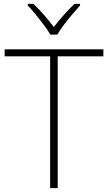

<svg xmlns="http://www.w3.org/2000/svg" viewBox="-20 -968 555 988"><path d="M277 0H238V-678H4V-714H512V-678H277ZM239 -790Q227 -811 206.5 -838.5Q186 -866 164 -893Q142 -920 123 -940V-948H152Q180 -922 207.5 -890Q235 -858 257 -829Q279 -858 307.5 -890Q336 -922 363 -948H392V-940Q374 -920 351 -893Q328 -866 307.5 -838.5Q287 -811 275 -790Z"/></svg>

Font: Noto Sans Khmer ExtraLight
Style: Regular
Weight: 250
Version: Version 2.003